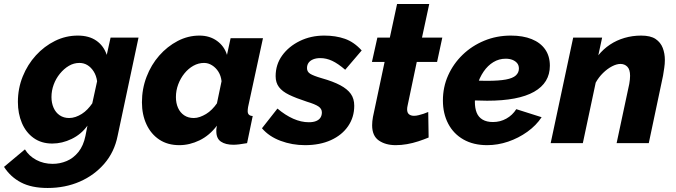

<svg xmlns="http://www.w3.org/2000/svg" viewBox="-77 -712 3360 955"><path d="M160 223Q80 223 27.5 195.5Q-25 168 -57 118L47 31Q67 64 103.5 83.5Q140 103 185 103Q221 103 254.5 89Q288 75 313 44Q338 13 348 -36L358 -87Q327 -44 279.5 -21Q232 2 183 2Q129 2 90.5 -25.5Q52 -53 32 -100Q12 -147 12 -205Q12 -272 36 -331.5Q60 -391 101.5 -436.5Q143 -482 196.5 -508.5Q250 -535 310 -535Q366 -535 402.5 -509.5Q439 -484 454 -439L473 -525H612L508 -36Q492 44 442 102Q392 160 319.5 191.5Q247 223 160 223ZM267 -125Q283 -125 299 -130.5Q315 -136 330 -145.5Q345 -155 358 -168.5Q371 -182 382 -198L406 -308Q402 -336 389 -356.5Q376 -377 358 -388Q340 -399 318 -399Q290 -399 265.5 -384.5Q241 -370 221 -345.5Q201 -321 190 -291Q179 -261 179 -229Q179 -200 189.5 -176Q200 -152 220 -138.5Q240 -125 267 -125Z M815 10Q757 10 715.5 -17.5Q674 -45 651.5 -93.5Q629 -142 629 -203Q629 -270 652 -330Q675 -390 715 -435.5Q755 -481 806.5 -508Q858 -535 915 -535Q966 -535 1002.5 -508.5Q1039 -482 1052 -439L1070 -522H1231L1157 -180Q1156 -174 1155.5 -169Q1155 -164 1155 -159Q1155 -136 1180 -135L1152 0Q1130 4 1113 6Q1096 8 1084 8Q1045 8 1022 -7.5Q999 -23 999 -59Q999 -63 999 -67Q999 -71 1000 -76Q1001 -81 1002 -87Q965 -38 915.5 -14Q866 10 815 10ZM887 -125Q902 -125 917.5 -130.5Q933 -136 948 -145Q963 -154 977 -168Q991 -182 1002 -198L1025 -308Q1022 -335 1009.5 -355Q997 -375 978 -387Q959 -399 938 -399Q910 -399 885 -385Q860 -371 840.5 -347Q821 -323 809.5 -292.5Q798 -262 798 -229Q798 -199 808.5 -175.5Q819 -152 839 -138.5Q859 -125 887 -125Z M1440 10Q1376 10 1318.5 -11.5Q1261 -33 1226 -74L1303 -172Q1342 -139 1381.5 -121.5Q1421 -104 1459 -104Q1481 -104 1495.5 -110Q1510 -116 1517 -127Q1524 -138 1524 -153Q1524 -171 1507 -182.5Q1490 -194 1450 -206Q1395 -224 1361 -240.5Q1327 -257 1310.5 -279Q1294 -301 1294 -333Q1294 -391 1326.5 -436Q1359 -481 1414 -508Q1469 -535 1536 -535Q1593 -535 1638.5 -519Q1684 -503 1722 -461L1640 -365Q1604 -396 1575 -409.5Q1546 -423 1516 -423Q1496 -423 1481 -417Q1466 -411 1458 -400Q1450 -389 1450 -373Q1450 -355 1466 -345Q1482 -335 1523 -323Q1580 -307 1615.5 -288Q1651 -269 1668 -245Q1685 -221 1685 -186Q1685 -129 1654.5 -84.5Q1624 -40 1569 -15Q1514 10 1440 10Z M1774 -89Q1774 -99 1775 -109Q1776 -119 1778 -130L1836 -404H1773L1800 -525H1862L1898 -692H2058L2022 -525H2123L2097 -404H1996L1950 -185Q1949 -181 1948.5 -176.5Q1948 -172 1948 -168Q1948 -151 1957.5 -143.5Q1967 -136 1982 -136Q1993 -136 2005 -139Q2017 -142 2029.5 -146Q2042 -150 2053 -155L2055 -28Q2031 -18 2003.5 -9Q1976 0 1947.5 5Q1919 10 1891 10Q1841 10 1807.5 -13Q1774 -36 1774 -89Z M2346 10Q2278 10 2228.5 -18Q2179 -46 2152.5 -96.5Q2126 -147 2126 -212Q2126 -279 2152 -337Q2178 -395 2224 -439.5Q2270 -484 2331.5 -509.5Q2393 -535 2464 -535Q2524 -535 2567.5 -517.5Q2611 -500 2634.5 -466.5Q2658 -433 2658 -385Q2658 -300 2579.5 -255.5Q2501 -211 2346 -211Q2316 -211 2280.5 -212.5Q2245 -214 2207 -218L2227 -316Q2259 -313 2288 -311.5Q2317 -310 2346 -310Q2405 -310 2439.5 -316.5Q2474 -323 2489 -337Q2504 -351 2504 -371Q2504 -387 2495.5 -397.5Q2487 -408 2472.5 -414Q2458 -420 2438 -420Q2405 -420 2377 -403Q2349 -386 2328.5 -356Q2308 -326 2296.5 -287.5Q2285 -249 2285 -205Q2285 -174 2294 -151.5Q2303 -129 2323.5 -117Q2344 -105 2375 -105Q2411 -105 2441.5 -122Q2472 -139 2491 -169L2617 -129Q2590 -88 2546 -56.5Q2502 -25 2450.5 -7.5Q2399 10 2346 10Z M2774 -525H2918L2899 -437Q2924 -468 2957 -490Q2990 -512 3029.5 -523.5Q3069 -535 3112 -535Q3159 -535 3184 -518Q3209 -501 3219.5 -473.5Q3230 -446 3230 -414Q3230 -394 3227 -374.5Q3224 -355 3221 -336L3150 0H2990L3053 -295Q3055 -307 3056 -316.5Q3057 -326 3057 -335Q3057 -366 3043.5 -380Q3030 -394 3009 -394Q2990 -394 2967 -382Q2944 -370 2922.5 -349Q2901 -328 2886 -301L2822 0H2662Z"/></svg>

Font: Raleway Thin ExtraBold
Style: Italic
Weight: 800
Italic angle: -12°
Version: Version 4.026